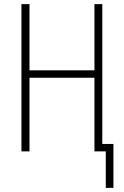

<svg xmlns="http://www.w3.org/2000/svg" viewBox="-20 -734 599 931"><path d="M493 177H530V-36H476V-714H438V-393H123V-714H84V0H123V-357H438V0H493Z"/></svg>

Font: Noto Sans Condensed ExtraLight
Style: Regular
Weight: 200
Width: 3
Designer: Monotype Design Team
Foundry: Monotype Imaging Inc.
Version: Version 2.013